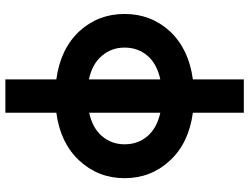

<svg xmlns="http://www.w3.org/2000/svg" viewBox="-128 -612 940 725"><g transform="rotate(90 342.5 -250.0)"><path d="M653.3 -250Q653.3 -150.4 586.9 -79.1Q521.5 -7.8 406.2 7.8Q406.2 72.3 406.2 200.2Q374 200.2 280.3 200.2Q280.3 152.3 280.3 7.8Q165 -7.8 98.6 -79.1Q33.2 -150.4 33.2 -250Q33.2 -349.6 98.6 -420.9Q165 -492.2 280.3 -507.8Q280.3 -572.3 280.3 -700.2Q311.5 -700.2 406.2 -700.2Q406.2 -652.3 406.2 -507.8Q521.5 -492.2 586.9 -420.9Q653.3 -349.6 653.3 -250ZM160.2 -250Q160.2 -200.2 191.4 -164.1Q221.7 -127.9 280.3 -115.2Q280.3 -205.1 280.3 -384.8Q221.7 -372.1 191.4 -336.9Q160.2 -300.8 160.2 -250ZM406.2 -116.2Q463.9 -128.9 494.1 -164.1Q525.4 -200.2 525.4 -250Q525.4 -300.8 494.1 -336.9Q463.9 -372.1 406.2 -384.8Q406.2 -294.9 406.2 -116.2Z"/></g></svg>

Font: LeFont
Style: Regular
Weight: 700
Designer: Leryon MEDIA
Version: Version 1.0